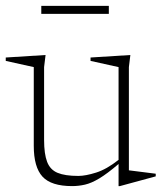

<svg xmlns="http://www.w3.org/2000/svg" viewBox="-24 -621 552 651"><path d="M125.5 -146.5Q125.5 -99 135.8 -72.2Q146 -45.5 171.2 -35Q196.5 -24.5 241.5 -24.5Q266 -24.5 301.8 -35.8Q337.5 -47 378 -79V-393.5L283 -414.5V-426L418 -434.5L413 -393.5V-43.5L504 -32V-23L382.5 10H378V-65Q340 -32.5 313 -16.2Q286 0 264.2 5Q242.5 10 220.5 10Q149.5 10 120 -22.2Q90.5 -54.5 90.5 -126.5V-393.5L-4.5 -414.5V-426L130.5 -434.5L125.5 -393.5ZM116 -574V-601H345V-574Z"/></svg>

Font: Newsreader Text ExtraLight
Style: Regular
Weight: 275
Designer: Hugues Gentile
Foundry: Production Type
Version: Version 1.001